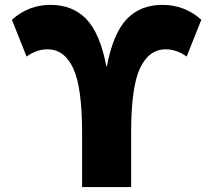

<svg xmlns="http://www.w3.org/2000/svg" viewBox="-20 -760 865 780"><path d="M28.3 -679.7Q95.7 -740.2 185.5 -740.2Q275.4 -740.2 331.1 -682.1Q386.7 -624 412.1 -490.2H414.1Q439.5 -624 494.6 -682.1Q549.8 -740.2 640.1 -740.2Q730.5 -740.2 797.9 -679.7L738.3 -530.3Q697.3 -559.6 653.3 -559.6Q585 -559.6 548.8 -482.9Q512.7 -406.2 512.7 -219.7V0H313.5V-219.7Q313.5 -406.2 277.3 -482.9Q241.2 -559.6 172.9 -559.6Q128.9 -559.6 87.9 -530.3Z"/></svg>

Font: GenEi M Gothic v2 Black
Style: Regular
Weight: 900
Version: Version 2.0